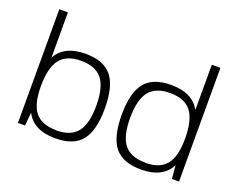

<svg xmlns="http://www.w3.org/2000/svg" viewBox="-112 -901 1373 1111"><g transform="rotate(20 574.0 -345.0)"><path d="M312 10Q178 10 131 -82L124 0H80V-700H133V-421Q181 -510 312 -510Q424 -510 474 -448.5Q524 -387 524 -250Q524 -113 474 -51.5Q424 10 312 10ZM302 -36V-35Q391 -35 431.5 -85.5Q472 -136 472 -248Q472 -361 431.5 -412Q391 -463 302 -463Q213 -463 172.5 -411.5Q132 -360 132 -245Q132 -135 172.5 -85.5Q213 -36 302 -36Z M840 10Q728 10 678 -51.5Q628 -113 628 -250Q628 -387 678 -448.5Q728 -510 840 -510Q971 -510 1019 -421V-700H1072V0H1028L1021 -82Q974 10 840 10ZM850 -36V-35Q939 -35 979.5 -84.5Q1020 -134 1020 -244Q1020 -360 979.5 -412Q939 -464 850 -464Q761 -464 720.5 -413Q680 -362 680 -249Q680 -137 720.5 -86.5Q761 -36 850 -36Z"/></g></svg>

Font: Fivo Sans Light
Style: Regular
Weight: 300
Designer: Alexander Slobzheninov
Foundry: Alexander Slobzheninov
Version: 1.0